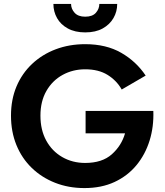

<svg xmlns="http://www.w3.org/2000/svg" viewBox="-20 -939 842 978"><path d="M252 -919H342Q342 -894 360 -874Q378 -854 414 -854Q451 -854 468.5 -874Q486 -894 486 -919H577Q577 -880 558 -847Q539 -814 503 -794Q467 -774 414 -774Q362 -774 325.5 -794Q289 -814 270.5 -847Q252 -880 252 -919ZM416 -260V-374H761Q764 -294 742 -223Q720 -152 675 -97.5Q630 -43 563.5 -12Q497 19 410 19Q329 19 260.5 -8Q192 -35 141.5 -84Q91 -133 63.5 -200.5Q36 -268 36 -350Q36 -432 64 -498.5Q92 -565 143.5 -613.5Q195 -662 264 -688Q333 -714 414 -714Q521 -714 597.5 -670Q674 -626 722 -554L600 -483Q574 -529 528 -557.5Q482 -586 414 -586Q351 -586 299 -557.5Q247 -529 216.5 -476Q186 -423 186 -350Q186 -277 215.5 -223Q245 -169 297 -139Q349 -109 414 -109Q500 -109 549.5 -153Q599 -197 617 -260Z"/></svg>

Font: Von Semi
Style: Regular
Weight: 600
Version: Version 4.000; ttfautohint (v1.8.4.7-5d5b)